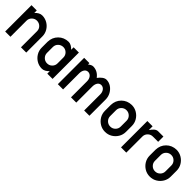

<svg xmlns="http://www.w3.org/2000/svg" viewBox="221 -1443 2417 2417"><g transform="rotate(45 1429.5 -234.5)"><path d="M234.4 -473.6Q286.6 -473.1 328.9 -448Q371.1 -422.9 396.5 -380.4Q421.9 -337.9 421.9 -286.1V0H328.1V-286.1Q328.1 -325.2 301.3 -352.1Q274.4 -378.9 234.4 -379.9Q195.8 -379.9 168.2 -352.5Q140.6 -325.2 140.6 -286.1V0H46.9V-468.8H140.6V-424.8Q161.6 -447.3 185.3 -460.4Q209 -473.6 234.4 -473.6Z M796.9 -286.1Q796.9 -325.2 769.5 -352.5Q742.2 -379.9 703.1 -379.9Q663.1 -378.9 636.2 -352.1Q609.4 -325.2 609.4 -286.1V-182.6Q609.4 -143.6 636.7 -116.2Q664.1 -88.9 703.1 -88.9Q742.2 -88.9 769.5 -116.2Q796.9 -143.6 796.9 -182.6ZM796.9 -468.8H890.6V0H796.9V-43.9Q775.9 -21.5 752.2 -8.3Q728.5 4.9 703.1 4.9Q651.4 4.9 608.9 -20.5Q566.4 -45.9 541 -88.4Q515.6 -130.9 515.6 -182.6V-286.1Q517.6 -365.7 570.6 -418.7Q623.5 -471.7 703.1 -473.6Q728.5 -473.6 752.2 -460.4Q775.9 -447.3 796.9 -424.8Z M1379.4 -473.6Q1423.8 -473.1 1461.7 -448Q1499.5 -422.9 1523.2 -380.4Q1546.9 -337.9 1546.9 -286.1V0H1453.1V-286.1Q1453.1 -325.2 1432.9 -352.1Q1412.6 -378.9 1379.4 -379.9Q1346.7 -378.9 1329.6 -352.5Q1312.5 -326.2 1312.5 -286.1V0H1218.8V-286.1Q1218.8 -325.2 1198.5 -352.1Q1178.2 -378.9 1145 -379.9Q1112.3 -378.9 1095.2 -352.5Q1078.1 -326.2 1078.1 -286.6V0H984.4V-468.8H1078.1V-443.4Q1111.8 -473.6 1145 -473.6Q1224.1 -470.7 1274.9 -401.9Q1298.3 -434.1 1325.7 -453.9Q1353 -473.6 1379.4 -473.6Z M1921.9 -286.1Q1921.9 -325.2 1894.5 -352.5Q1867.2 -379.9 1828.1 -379.9Q1789.1 -379.9 1761.7 -352.5Q1734.4 -325.2 1734.4 -286.1V-182.6Q1734.4 -143.6 1761.7 -116.2Q1789.1 -88.9 1828.1 -88.9Q1867.2 -88.9 1894.5 -116.2Q1921.9 -143.6 1921.9 -182.6ZM2015.6 -286.1V-182.6Q2015.6 -130.9 1990.2 -88.4Q1964.8 -45.9 1922.4 -20.5Q1879.9 4.9 1828.1 4.9Q1776.4 4.9 1733.9 -20.5Q1691.4 -45.9 1666 -88.4Q1640.6 -130.9 1640.6 -182.6V-286.1Q1642.6 -365.7 1695.6 -418.7Q1748.5 -471.7 1828.1 -473.6Q1879.9 -473.6 1922.4 -448.2Q1964.8 -422.9 1990.2 -380.4Q2015.6 -337.9 2015.6 -286.1Z M2296.9 -473.6H2390.6V-379.9H2296.9Q2257.8 -379.9 2230.5 -352.5Q2203.1 -325.2 2203.1 -286.1V0H2109.4V-468.8H2203.1V-400.9Q2223.6 -433.6 2247.3 -453.6Q2271 -473.6 2296.9 -473.6Z M2718.8 -286.1Q2718.8 -325.2 2691.4 -352.5Q2664.1 -379.9 2625 -379.9Q2585.9 -379.9 2558.6 -352.5Q2531.2 -325.2 2531.2 -286.1V-182.6Q2531.2 -143.6 2558.6 -116.2Q2585.9 -88.9 2625 -88.9Q2664.1 -88.9 2691.4 -116.2Q2718.8 -143.6 2718.8 -182.6ZM2812.5 -286.1V-182.6Q2812.5 -130.9 2787.1 -88.4Q2761.7 -45.9 2719.2 -20.5Q2676.8 4.9 2625 4.9Q2573.2 4.9 2530.8 -20.5Q2488.3 -45.9 2462.9 -88.4Q2437.5 -130.9 2437.5 -182.6V-286.1Q2439.5 -365.7 2492.4 -418.7Q2545.4 -471.7 2625 -473.6Q2676.8 -473.6 2719.2 -448.2Q2761.7 -422.9 2787.1 -380.4Q2812.5 -337.9 2812.5 -286.1Z"/></g></svg>

Font: Lambda
Style: Regular
Weight: 400
Designer: GGBotNet
Version: 0.22